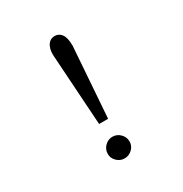

<svg xmlns="http://www.w3.org/2000/svg" viewBox="-159 -791 882 924"><g transform="rotate(-30 281.5 -328.5)"><path d="M246 -194 220 -594Q220 -629 234 -648.5Q248 -668 272 -668Q295 -668 309.5 -648.5Q324 -629 324 -584L296 -194ZM270 11Q246 11 228 -6.5Q210 -24 210 -48Q210 -73 228 -91Q246 -109 270 -109Q295 -109 313 -91Q331 -73 331 -48Q331 -24 313 -6.5Q295 11 270 11Z"/></g></svg>

Font: Inconsolata SemiExpanded Thin
Style: Regular
Weight: 100
Width: 6
Monospace: yes
Designer: Raph Levien, Cyreal, Brenton Simpson
Foundry: Raph Levien, Cyreal, Google
Version: Version 3.100; ttfautohint (v1.8.4.7-5d5b)